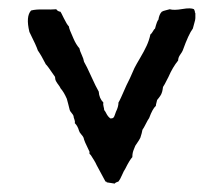

<svg xmlns="http://www.w3.org/2000/svg" viewBox="-20 -457 515 457"><path d="M253 -20 234 -23Q234 -25 231 -25L210 -64Q208 -69 203 -77Q198 -85 196 -88L193 -91V-96Q180 -122 179 -129Q178 -132 173.5 -137Q169 -142 168 -146Q165 -157 158 -164Q159 -168 157 -173Q155 -178 155 -181Q154 -184 150.5 -188Q147 -192 146 -195Q145 -200 142.5 -209Q140 -218 139 -222Q132 -238 124 -247Q123 -250 119.5 -254.5Q116 -259 113.5 -263.5Q111 -268 111 -274Q92 -302 89 -304Q79 -324 70 -337Q67 -347 50 -381Q41 -418 54 -432Q65 -435 84 -434.5Q103 -434 114 -435Q117 -430 124 -429Q125 -428 132 -413.5Q139 -399 144 -394Q144 -389 155 -365Q161 -351 169 -342Q170 -336 174.5 -326.5Q179 -317 180 -310Q186 -300 197 -275.5Q208 -251 215 -239Q216 -223 226 -213Q225 -209 226.5 -203.5Q228 -198 228 -195Q230 -193 232.5 -188Q235 -183 237.5 -180Q240 -177 243 -175Q248 -175 250 -177Q252 -179 253.5 -184Q255 -189 256 -191Q262 -203 262 -213Q265 -217 281 -254Q288 -267 300 -295Q304 -303 313.5 -319Q323 -335 329 -348Q335 -361 338 -375Q341 -377 344 -382.5Q347 -388 349 -389Q354 -408 357 -410Q359 -423 365 -429Q368 -431 374.5 -432.5Q381 -434 384 -435Q394 -432 414 -435.5Q434 -439 442 -435Q442 -433 443 -432Q444 -431 444 -430Q443 -429 444 -427.5Q445 -426 445 -425V-414Q445 -410 442.5 -402Q440 -394 439 -389Q429 -376 415 -337Q414 -334 409 -327Q404 -320 404 -313Q391 -297 381 -274Q370 -252 368 -250Q368 -249 367 -243.5Q366 -238 365 -236Q364 -231 354 -219Q354 -218 352.5 -213Q351 -208 351 -205Q343 -198 335 -176Q332 -172 327 -162Q322 -152 319 -148Q318 -141 314 -129Q313 -126 302 -110Q301 -107 299 -102.5Q297 -98 296 -93.5Q295 -89 295 -83Q289 -77 278 -55Q275 -51 270.5 -40.5Q266 -30 262 -25Q255 -23 253 -20Z"/></svg>

Font: FuturaRenner
Style: Regular
Weight: 400
Designer: BSozoo
Foundry: BSozoo
Version: Version 1.001;PS 001.001;hotconv 1.0.70;makeotf.lib2.5.58329